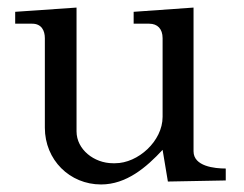

<svg xmlns="http://www.w3.org/2000/svg" viewBox="-20 -488 651 512"><path d="M20.5 -424.8H65.9C90.8 -424.8 99.6 -406.2 99.6 -386.2V-147.5C99.6 -61.5 166 3.9 249.5 3.9C316.9 3.9 370.1 -41.5 413.6 -88.4L427.7 -3.9L582 -6.8V-38.6C552.2 -38.6 496.1 -44.4 496.1 -84.5V-467.8L336.4 -456.5V-424.8H377.9C399.9 -424.8 413.6 -411.1 413.6 -386.2V-176.3C413.6 -111.8 348.1 -52.7 287.1 -52.7H281.2C231 -52.7 184.1 -89.4 184.1 -137.7V-467.8L20.5 -456.5Z"/></svg>

Font: MusGlyphs
Style: Regular
Weight: 400
Version: Version 2.1